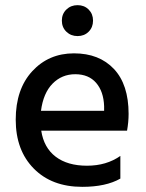

<svg xmlns="http://www.w3.org/2000/svg" viewBox="-20 -720 565 745"><path d="M324 -683Q341 -666 341 -640Q341 -614 324 -597Q307 -580 281 -580Q255 -580 237.5 -597Q220 -614 220 -640Q220 -666 237.5 -683Q255 -700 281 -700Q307 -700 324 -683ZM139 -290H384V-308Q382 -365 353 -398.5Q324 -432 272 -432Q220 -432 184 -395.5Q148 -359 139 -290ZM299 5Q181 5 111 -66Q41 -137 41 -255.5Q41 -374 105 -443.5Q169 -513 267 -513Q365 -513 422 -452.5Q479 -392 479 -278Q479 -247 473 -213H140Q150 -147 196 -112Q242 -77 317.5 -77Q393 -77 447 -115V-27Q391 5 299 5Z"/></svg>

Font: Hind Jalandhar Medium
Style: Regular
Weight: 500
Designer: Namrata Goyal
Foundry: Indian Type Foundry
Version: Version 0.702;PS 1.0;hotconv 1.0.81;makeotf.lib2.5.63406